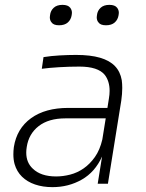

<svg xmlns="http://www.w3.org/2000/svg" viewBox="-20 -756 602 790"><path d="M196 14Q156 14 124 3Q92 -8 70.5 -29Q49 -50 40 -81Q35 -99 35 -121Q35 -135 37 -151Q49 -227 107.5 -269.5Q166 -312 261 -312H422L428 -350Q431 -367 431 -382Q431 -422 411 -448Q383 -482 307 -482Q265 -482 223.5 -479.5Q182 -477 152 -473L159 -521Q190 -526 225.5 -528Q261 -530 293 -530Q352 -530 391.5 -518.5Q431 -507 453 -484Q475 -461 481 -426Q483 -411 483 -394Q483 -370 479 -342L424 0H382L400 -112Q371 -48 316.5 -17Q262 14 196 14ZM211 -30Q239 -30 268.5 -37.5Q298 -45 324 -63Q350 -81 370.5 -110Q391 -139 401 -182L415 -269H249Q180 -269 139 -237Q98 -205 90 -151Q88 -139 88 -128Q88 -87 115 -62Q148 -30 211 -30ZM223 -652Q200 -652 192 -664Q185 -672 185 -685Q185 -689 186 -694Q188 -712 201 -724Q214 -736 237 -736Q260 -736 269 -724Q276 -715 276 -703Q276 -699 275 -694Q272 -675 259 -663.5Q246 -652 223 -652ZM416 -652Q393 -652 385 -664Q378 -672 378 -685Q378 -689 379 -694Q381 -712 394 -724Q407 -736 430 -736Q453 -736 462 -724Q469 -715 469 -703Q469 -699 468 -694Q465 -675 452 -663.5Q439 -652 416 -652Z"/></svg>

Font: Sora ExtraLight
Style: Italic
Weight: 200
Designer: Jonathan Barnbrook, Juli√°n Moncada
Version: Version 1.000